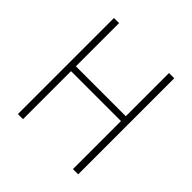

<svg xmlns="http://www.w3.org/2000/svg" viewBox="-188 -862 1009 1009"><g transform="rotate(45 316.5 -357.0)"><path d="M541 0V-714H502V-393H131V-714H93V0H131V-357H502V0Z"/></g></svg>

Font: Noto Sans Myanmar UI SemiCondensed ExtraLight
Style: Regular
Weight: 200
Width: 4
Designer: Monotype Design Team
Foundry: Monotype Imaging Inc.
Version: Version 2.103